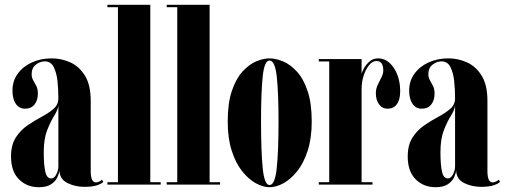

<svg xmlns="http://www.w3.org/2000/svg" viewBox="-20 -770 2110 801"><path d="M142 11Q92 11 59 -22Q26 -55 26 -117Q26 -165.5 46 -196.5Q66 -227.5 95.5 -247.5Q125 -267.5 154.5 -283.2Q184 -299 203.8 -316.2Q223.5 -333.5 223.5 -360Q223.5 -396.5 219.8 -431.8Q216 -467 204 -490.5Q192 -514 167 -514Q147 -514 129.5 -500.2Q112 -486.5 112 -460Q112 -446.5 118.5 -435.2Q125 -424 131.5 -411.2Q138 -398.5 138 -380Q138 -351.5 124 -334Q110 -316.5 84.5 -316.5Q60 -316.5 46 -336.8Q32 -357 32 -392.5Q32 -431.5 53.5 -461.8Q75 -492 112.2 -509.2Q149.5 -526.5 196 -526.5Q236 -526.5 273.2 -509.8Q310.5 -493 334.5 -454.2Q358.5 -415.5 358.5 -349V-55.5Q358.5 -9 380.5 -9Q387 -9 394.5 -12.8Q402 -16.5 405.5 -20.5L411 -11.5Q406.5 -5 386.8 2.2Q367 9.5 333 9.5Q293.5 9.5 261.2 -6.5Q229 -22.5 228 -59Q226.5 -45.5 218.8 -29.2Q211 -13 192.8 -1Q174.5 11 142 11ZM193.5 -25.5Q206.5 -25.5 215 -42.8Q223.5 -60 223.5 -75V-331Q222 -312.5 206.8 -288.2Q191.5 -264 177 -227.5Q162.5 -191 162.5 -135Q162.5 -83.5 168.8 -54.5Q175 -25.5 193.5 -25.5Z M428 0V-10H472V-740H428V-750H607V-10H650.5V0Z M675.5 0V-10H719.5V-740H675.5V-750H854.5V-10H898V0Z M1104.5 11Q1077 11 1046.8 -5.8Q1016.5 -22.5 989.8 -56.2Q963 -90 946.5 -141.8Q930 -193.5 930 -263.5Q930 -339.5 947.2 -390.5Q964.5 -441.5 991.5 -471.2Q1018.5 -501 1048.5 -513.8Q1078.5 -526.5 1104.5 -526.5Q1130.5 -526.5 1161 -513.8Q1191.5 -501 1218.8 -471.2Q1246 -441.5 1263.2 -390.5Q1280.5 -339.5 1280.5 -263.5Q1280.5 -193.5 1263.8 -141.8Q1247 -90 1220.2 -56.2Q1193.5 -22.5 1163 -5.8Q1132.5 11 1104.5 11ZM1104.5 2Q1127 2 1134.5 -68.5Q1142 -139 1142 -263.5Q1142 -385 1134.5 -451.2Q1127 -517.5 1104.5 -517.5Q1083 -517.5 1076 -451.2Q1069 -385 1069 -263.5Q1069 -139 1076 -68.5Q1083 2 1104.5 2Z M1310 0V-10H1353.5V-513.5H1310V-523.5H1488.5V-462Q1490.5 -471 1499.2 -486.5Q1508 -502 1522.5 -514.2Q1537 -526.5 1557 -526.5Q1596.5 -526.5 1623 -486.5Q1649.5 -446.5 1649.5 -389Q1649.5 -354 1635.5 -335.2Q1621.5 -316.5 1597.5 -316.5Q1574.5 -316.5 1561.2 -334.8Q1548 -353 1548 -381Q1548 -399.5 1555.8 -416Q1563.5 -432.5 1571.2 -447.2Q1579 -462 1579 -476Q1579 -494 1572.5 -504.8Q1566 -515.5 1550.5 -515.5Q1534 -515.5 1520 -498.5Q1506 -481.5 1497.2 -454.8Q1488.5 -428 1488.5 -397.5V-10H1534V0Z M1797 11Q1747 11 1714 -22Q1681 -55 1681 -117Q1681 -165.5 1701 -196.5Q1721 -227.5 1750.5 -247.5Q1780 -267.5 1809.5 -283.2Q1839 -299 1858.8 -316.2Q1878.5 -333.5 1878.5 -360Q1878.5 -396.5 1874.8 -431.8Q1871 -467 1859 -490.5Q1847 -514 1822 -514Q1802 -514 1784.5 -500.2Q1767 -486.5 1767 -460Q1767 -446.5 1773.5 -435.2Q1780 -424 1786.5 -411.2Q1793 -398.5 1793 -380Q1793 -351.5 1779 -334Q1765 -316.5 1739.5 -316.5Q1715 -316.5 1701 -336.8Q1687 -357 1687 -392.5Q1687 -431.5 1708.5 -461.8Q1730 -492 1767.2 -509.2Q1804.5 -526.5 1851 -526.5Q1891 -526.5 1928.2 -509.8Q1965.5 -493 1989.5 -454.2Q2013.5 -415.5 2013.5 -349V-55.5Q2013.5 -9 2035.5 -9Q2042 -9 2049.5 -12.8Q2057 -16.5 2060.5 -20.5L2066 -11.5Q2061.5 -5 2041.8 2.2Q2022 9.5 1988 9.5Q1948.5 9.5 1916.2 -6.5Q1884 -22.5 1883 -59Q1881.5 -45.5 1873.8 -29.2Q1866 -13 1847.8 -1Q1829.5 11 1797 11ZM1848.5 -25.5Q1861.5 -25.5 1870 -42.8Q1878.5 -60 1878.5 -75V-331Q1877 -312.5 1861.8 -288.2Q1846.5 -264 1832 -227.5Q1817.5 -191 1817.5 -135Q1817.5 -83.5 1823.8 -54.5Q1830 -25.5 1848.5 -25.5Z"/></svg>

Font: Imbue 100pt ExtraBold
Style: Regular
Weight: 800
Designer: Tyler Finck
Foundry: Etcetera Type Company
Version: Version 1.102; ttfautohint (v1.8.3)